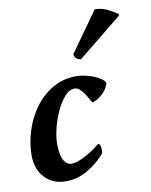

<svg xmlns="http://www.w3.org/2000/svg" viewBox="-83 -784 674 857"><g transform="rotate(-10 254.0 -355.0)"><path d="M255 -389Q231 -389 209.5 -364Q188 -339 171.5 -303Q155 -267 145.5 -227.5Q136 -188 136 -159Q136 -143 138 -125.5Q140 -108 145.5 -94Q151 -80 160.5 -70.5Q170 -61 184 -61Q201 -61 221 -69Q241 -77 260 -88Q279 -99 294 -110Q309 -121 316 -127Q328 -127 328 -98Q328 -96 328 -92Q328 -88 326 -82Q294 -44 247 -16Q200 12 147 12Q87 12 51 -27Q15 -66 15 -129Q15 -184 33 -240Q51 -296 84 -341Q117 -386 164.5 -414Q212 -442 272 -442Q293 -442 314.5 -437Q336 -432 354 -424.5Q372 -417 384.5 -407.5Q397 -398 400 -389Q398 -381 392.5 -370Q387 -359 377 -348Q367 -337 353.5 -327.5Q340 -318 323 -314Q318 -322 311 -335Q304 -348 295.5 -360Q287 -372 277 -380.5Q267 -389 255 -389ZM406 -722Q436 -722 464 -708Q492 -694 506 -683Q510 -678 507 -675L306 -512Q290 -516 283.5 -524Q277 -532 277 -541Z"/></g></svg>

Font: Lusitana
Style: Bold Italic
Weight: 700
Designer: Ana Paula Megda
Foundry: Ana Paula Megda
Version: Version 1.000; ttfautohint (v1.1) -l 8 -r 50 -G 200 -x 14 -D